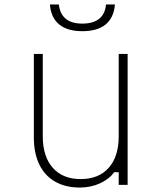

<svg xmlns="http://www.w3.org/2000/svg" viewBox="-20 -830 740 862"><path d="M553 -588V0H513V-57H493Q469 -25 428 -6.5Q387 12 338 12Q274 12 227.5 -14.5Q181 -41 156.5 -91.5Q132 -142 132 -213V-588H172V-219Q172 -127 217 -76.5Q262 -26 342 -26Q423 -26 468 -76.5Q513 -127 513 -219V-588ZM244 -810Q249 -767 275.5 -745.5Q302 -724 350 -724Q398 -724 425 -745.5Q452 -767 456 -810H496Q491 -750 454 -720Q417 -690 350 -690Q283 -690 246 -720Q209 -750 204 -810Z"/></svg>

Font: Martian Mono SemiExpanded Thin
Style: Regular
Weight: 250
Monospace: yes
Version: Version 0.930